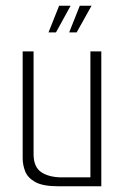

<svg xmlns="http://www.w3.org/2000/svg" viewBox="-20 -649 436 669"><path d="M182 0Q129 0 102.5 -15Q76 -30 67.5 -52.5Q59 -75 59 -97V-470H97V-112Q97 -67 124 -49Q151 -31 196 -31H295V-470H333V0ZM149 -536 186 -629H226L175 -536ZM221 -536 258 -629H299L247 -536Z"/></svg>

Font: Smooch Sans Light
Style: Regular
Weight: 300
Designer: Robert E. Leuschke
Foundry: Robert E. Leuschke
Version: Version 1.010; ttfautohint (v1.8.3)